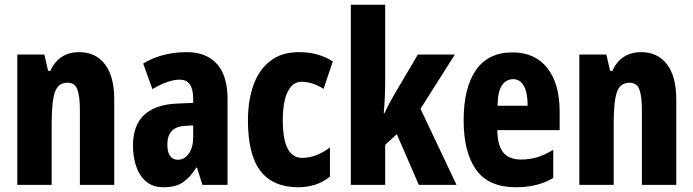

<svg xmlns="http://www.w3.org/2000/svg" viewBox="-20 -780 2925 810"><path d="M314 -560Q384 -560 423 -508.5Q462 -457 462 -361V0H317V-317Q317 -373 306.5 -402Q296 -431 265 -431Q226 -431 212 -392.5Q198 -354 198 -258V0H53V-550H167L183 -481H192Q229 -560 314 -560Z M769 -560Q850 -560 895 -510.5Q940 -461 940 -362V0H834L811 -73H808Q782 -31 751 -10.5Q720 10 670 10Q624 10 595.5 -15Q567 -40 554 -80Q541 -120 541 -165Q541 -252 588.5 -295.5Q636 -339 725 -343L795 -346V-364Q795 -444 738 -444Q691 -444 623 -404L584 -512Q663 -560 769 -560ZM761 -249Q686 -245 686 -171Q686 -106 731 -106Q758 -106 776.5 -132Q795 -158 795 -201V-251Z M1239 10Q1132 10 1079 -58.5Q1026 -127 1026 -272Q1026 -354 1048.5 -419Q1071 -484 1119 -522Q1167 -560 1241 -560Q1284 -560 1319 -550Q1354 -540 1384 -521L1345 -405Q1298 -435 1252 -435Q1215 -435 1194 -393.5Q1173 -352 1173 -272Q1173 -114 1255 -114Q1314 -114 1372 -158V-35Q1344 -12 1310 -1Q1276 10 1239 10Z M1605 -442Q1605 -406 1603.5 -371Q1602 -336 1599 -302H1602Q1612 -324 1622.5 -344Q1633 -364 1642 -379L1743 -550H1899L1754 -321L1906 0H1747L1654 -214L1605 -169V0H1460V-760H1605Z M2142 -559Q2237 -559 2289 -493Q2341 -427 2341 -309V-231H2078Q2079 -167 2103 -137Q2127 -107 2178 -107Q2214 -107 2246 -116.5Q2278 -126 2314 -148V-29Q2248 10 2157 10Q2041 10 1988.5 -64Q1936 -138 1936 -272Q1936 -410 1988 -484.5Q2040 -559 2142 -559ZM2145 -446Q2116 -446 2098 -420.5Q2080 -395 2079 -334H2206Q2206 -389 2190 -417.5Q2174 -446 2145 -446Z M2685 -560Q2755 -560 2794 -508.5Q2833 -457 2833 -361V0H2688V-317Q2688 -373 2677.5 -402Q2667 -431 2636 -431Q2597 -431 2583 -392.5Q2569 -354 2569 -258V0H2424V-550H2538L2554 -481H2563Q2600 -560 2685 -560Z"/></svg>

Font: Noto Sans Thai ExtCond ExtBd
Style: Regular
Weight: 800
Width: 2
Designer: Monotype Design Team
Foundry: Monotype Imaging Inc.
Version: Version 2.002; ttfautohint (v1.8.4.7-5d5b)